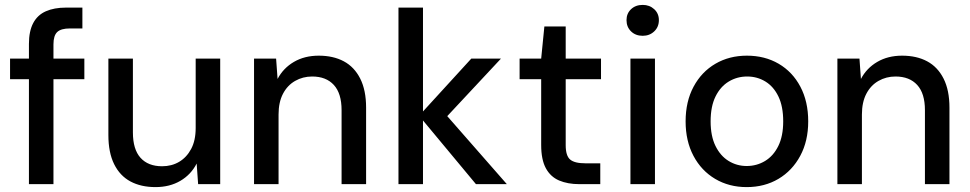

<svg xmlns="http://www.w3.org/2000/svg" viewBox="-20 -751 3955 783"><path d="M98 0V-572Q98 -624 115.5 -657Q133 -690 167 -705Q201 -720 249 -720H316V-635H265Q229 -635 213.5 -620.5Q198 -606 198 -570V0ZM21 -428V-512H324V-428Z M614 12Q555 12 512 -11Q469 -34 445.5 -81.5Q422 -129 422 -200V-512H522V-211Q522 -142 553 -107.5Q584 -73 641 -73Q680 -73 710.5 -91Q741 -109 759.5 -143.5Q778 -178 778 -229V-512H878V0H788L782 -84Q759 -39 715.5 -13.5Q672 12 614 12Z M1016 0V-512H1106L1112 -429Q1135 -473 1178.5 -498.5Q1222 -524 1280 -524Q1339 -524 1382 -501Q1425 -478 1449 -430.5Q1473 -383 1473 -312V0H1373V-302Q1373 -370 1341.5 -404.5Q1310 -439 1253 -439Q1215 -439 1183.5 -421Q1152 -403 1134 -368.5Q1116 -334 1116 -284V0Z M1921 0 1689 -279 1902 -512H2023L1770 -241L1771 -315L2047 0ZM1605 0V-720H1705V0Z M2343 0Q2295 0 2260 -15Q2225 -30 2206 -65Q2187 -100 2187 -160V-428H2099V-512H2187L2200 -643H2287V-512H2431V-428H2287V-159Q2287 -116 2305 -100.5Q2323 -85 2367 -85H2428V0Z M2551 0V-512H2651V0ZM2601 -605Q2572 -605 2553.5 -623Q2535 -641 2535 -669Q2535 -696 2553.5 -713.5Q2572 -731 2601 -731Q2629 -731 2648 -713.5Q2667 -696 2667 -669Q2667 -641 2648 -623Q2629 -605 2601 -605Z M3025 12Q2953 12 2896.5 -21.5Q2840 -55 2808 -115.5Q2776 -176 2776 -256Q2776 -337 2808.5 -397.5Q2841 -458 2897.5 -491Q2954 -524 3026 -524Q3099 -524 3155.5 -491Q3212 -458 3244 -397.5Q3276 -337 3276 -256Q3276 -176 3243.5 -115.5Q3211 -55 3154.5 -21.5Q3098 12 3025 12ZM3025 -74Q3066 -74 3100 -94.5Q3134 -115 3154 -155.5Q3174 -196 3174 -256Q3174 -317 3154.5 -357.5Q3135 -398 3101.5 -418.5Q3068 -439 3027 -439Q2986 -439 2952 -418.5Q2918 -398 2898 -357.5Q2878 -317 2878 -256Q2878 -196 2898 -155.5Q2918 -115 2951.5 -94.5Q2985 -74 3025 -74Z M3395 0V-512H3485L3491 -429Q3514 -473 3557.5 -498.5Q3601 -524 3659 -524Q3718 -524 3761 -501Q3804 -478 3828 -430.5Q3852 -383 3852 -312V0H3752V-302Q3752 -370 3720.5 -404.5Q3689 -439 3632 -439Q3594 -439 3562.5 -421Q3531 -403 3513 -368.5Q3495 -334 3495 -284V0Z"/></svg>

Font: DM Sans 12pt Medium
Style: Regular
Weight: 500
Version: Version 4.004;gftools[0.9.30]